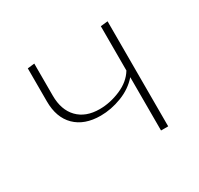

<svg xmlns="http://www.w3.org/2000/svg" viewBox="-98 -529 674 649"><g transform="rotate(-30 239.0 -205.0)"><path d="M388 -410V0H360V-208Q333 -177 291.5 -161Q250 -145 209 -145Q146 -145 110.5 -180Q75 -215 75 -278V-407L102 -410V-285Q102 -229 132.5 -197.5Q163 -166 217 -166Q258 -166 299 -183.5Q340 -201 360 -234V-407Z"/></g></svg>

Font: Ysabeau Infant Extralight
Style: Regular
Weight: 200
Designer: Christian Thalmann (Catharsis Fonts)
Version: Version 0.003